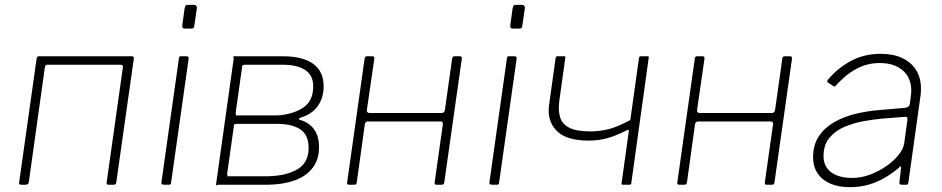

<svg xmlns="http://www.w3.org/2000/svg" viewBox="-20 -762 3884 792"><path d="M69 0Q62 0 60 -2Q58 -4 59 -10L131 -520Q132 -530 141 -530H524Q533 -530 532 -520L460 -12Q459 -5 457 -2.5Q455 0 447 0H430Q423 0 421 -2Q419 -4 420 -10L487 -485Q488 -490 485 -492.5Q482 -495 477 -495H177Q171 -495 168.5 -492.5Q166 -490 165 -484L99 -12Q98 0 86 0Z M686 -11Q685 -4 683.5 -2Q682 0 674 0H657Q650 0 647.5 -2.5Q645 -5 646 -11L718 -521Q719 -527 720.5 -528.5Q722 -530 727 -530H749Q754 -530 756.5 -527.5Q759 -525 758 -519ZM782 -659Q781 -652 779 -648Q777 -644 769 -644H742Q735 -644 733 -648.5Q731 -653 732 -659L742 -730Q744 -742 755 -742H781Q786 -742 789.5 -738Q793 -734 792 -728Z M871 0 944 -520Q944 -525 942.5 -527.5Q941 -530 945 -530H1149Q1232 -529 1273.5 -497.5Q1315 -466 1315 -406Q1315 -360 1291.5 -325.5Q1268 -291 1218 -276Q1214 -275 1213.5 -272Q1213 -269 1216 -268Q1253 -258 1274.5 -230Q1296 -202 1296 -155Q1296 -104 1269.5 -69.5Q1243 -35 1196 -18Q1149 -1 1087 0H881Q877 0 874.5 2Q872 4 871 0ZM1088 -35Q1162 -37 1207.5 -64Q1253 -91 1253 -152Q1253 -208 1215.5 -230.5Q1178 -253 1110 -251H956Q952 -251 949.5 -249Q947 -247 946 -251L917 -45Q917 -41 918.5 -38Q920 -35 916 -35ZM1125 -286Q1188 -290 1230 -317.5Q1272 -345 1272 -406Q1272 -453 1237 -474.5Q1202 -496 1140 -495H990Q986 -495 983.5 -493Q981 -491 980 -495L952 -296Q952 -292 953.5 -289Q955 -286 951 -286Z M1422 0Q1415 0 1413 -2Q1411 -4 1412 -10L1484 -520Q1485 -530 1494 -530H1516Q1525 -530 1524 -520L1493 -306Q1493 -302 1496 -299Q1499 -296 1503 -296H1803Q1808 -296 1811 -299.5Q1814 -303 1815 -307L1845 -520Q1846 -530 1855 -530H1877Q1886 -530 1885 -520L1813 -12Q1812 -5 1810 -2.5Q1808 0 1800 0H1783Q1776 0 1774 -2Q1772 -4 1773 -10L1807 -251Q1807 -256 1804.5 -258.5Q1802 -261 1797 -261H1497Q1493 -261 1489.5 -258Q1486 -255 1485 -250L1452 -12Q1451 -5 1449 -2.5Q1447 0 1439 0Z M2039 -11Q2038 -4 2036.5 -2Q2035 0 2027 0H2010Q2003 0 2000.5 -2.5Q1998 -5 1999 -11L2071 -521Q2072 -527 2073.5 -528.5Q2075 -530 2080 -530H2102Q2107 -530 2109.5 -527.5Q2112 -525 2111 -519ZM2135 -659Q2134 -652 2132 -648Q2130 -644 2122 -644H2095Q2088 -644 2086 -648.5Q2084 -653 2085 -659L2095 -730Q2097 -742 2108 -742H2134Q2139 -742 2142.5 -738Q2146 -734 2145 -728Z M2549 0Q2546 0 2544.5 -1.5Q2543 -3 2544 -6L2574 -222Q2575 -228 2566 -225Q2517 -200 2481.5 -191Q2446 -182 2409 -182Q2315 -182 2275.5 -223Q2236 -264 2245 -329L2272 -524Q2274 -530 2279 -530H2307Q2310 -530 2311.5 -528.5Q2313 -527 2312 -524L2287 -345Q2282 -306 2290.5 -278Q2299 -250 2328.5 -235Q2358 -220 2416 -220Q2452 -220 2489.5 -229Q2527 -238 2580 -267L2616 -524Q2618 -530 2623 -530H2651Q2658 -530 2656 -524L2584 -6Q2583 0 2577 0Z M2784 0Q2777 0 2775 -2Q2773 -4 2774 -10L2846 -520Q2847 -530 2856 -530H2878Q2887 -530 2886 -520L2855 -306Q2855 -302 2858 -299Q2861 -296 2865 -296H3165Q3170 -296 3173 -299.5Q3176 -303 3177 -307L3207 -520Q3208 -530 3217 -530H3239Q3248 -530 3247 -520L3175 -12Q3174 -5 3172 -2.5Q3170 0 3162 0H3145Q3138 0 3136 -2Q3134 -4 3135 -10L3169 -251Q3169 -256 3166.5 -258.5Q3164 -261 3159 -261H2859Q2855 -261 2851.5 -258Q2848 -255 2847 -250L2814 -12Q2813 -5 2811 -2.5Q2809 0 2801 0Z M3688 -70Q3641 -30 3591.5 -10Q3542 10 3487 10Q3415 10 3374.5 -23Q3334 -56 3334 -113Q3334 -164 3357.5 -199.5Q3381 -235 3420 -257.5Q3459 -280 3507.5 -292Q3556 -304 3606 -308L3712 -317Q3731 -319 3733 -333L3737 -364Q3738 -370 3738.5 -376Q3739 -382 3739 -388Q3739 -441 3704 -471.5Q3669 -502 3609 -502Q3557 -502 3512.5 -478Q3468 -454 3427 -408Q3424 -405 3422 -405Q3420 -405 3417 -407L3395 -422Q3393 -424 3392.5 -426.5Q3392 -429 3395 -433Q3433 -479 3488 -509.5Q3543 -540 3613 -540Q3665 -540 3702 -522.5Q3739 -505 3759 -473Q3779 -441 3779 -396Q3779 -389 3778.5 -381.5Q3778 -374 3777 -366L3727 -9Q3726 -3 3724 -1.5Q3722 0 3717 0H3699Q3695 0 3692 -2.5Q3689 -5 3690 -10L3697 -71Q3697 -81 3688 -70ZM3723 -267Q3724 -275 3721.5 -278Q3719 -281 3712 -280L3622 -273Q3587 -270 3544.5 -262.5Q3502 -255 3464 -239Q3426 -223 3401.5 -193.5Q3377 -164 3377 -118Q3377 -75 3408.5 -51.5Q3440 -28 3495 -28Q3533 -28 3570 -42Q3607 -56 3638 -78Q3670 -101 3688.5 -125.5Q3707 -150 3710 -172Z"/></svg>

Font: Libre Franklin Thin
Style: Italic
Weight: 100
Italic angle: -8°
Designer: Pablo Impallari, Rodrigo Fuenzalida, Nhung Nguyen
Foundry: Impallari Type
Version: Version 3.000